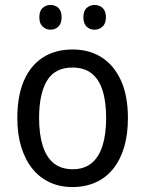

<svg xmlns="http://www.w3.org/2000/svg" viewBox="-20 -746 586 776"><path d="M497 -269Q497 -203 482 -152Q467 -101 438 -64.5Q409 -28 367 -9Q325 10 272 10Q222 10 181 -9Q140 -28 111 -64Q82 -100 66 -151.5Q50 -203 50 -269Q50 -358 76.5 -419.5Q103 -481 153 -513.5Q203 -546 274 -546Q341 -546 391 -514Q441 -482 469 -420.5Q497 -359 497 -269ZM138 -269Q138 -204 152.5 -157.5Q167 -111 197 -86.5Q227 -62 274 -62Q320 -62 350 -86.5Q380 -111 394.5 -157.5Q409 -204 409 -269Q409 -335 394.5 -380.5Q380 -426 350 -449.5Q320 -473 273 -473Q202 -473 170 -420Q138 -367 138 -269ZM139 -676Q139 -702 152.5 -714Q166 -726 184 -726Q203 -726 216 -714Q229 -702 229 -676Q229 -651 216 -638.5Q203 -626 184 -626Q166 -626 152.5 -638.5Q139 -651 139 -676ZM317 -676Q317 -702 330.5 -714Q344 -726 362 -726Q381 -726 394.5 -714Q408 -702 408 -676Q408 -651 394.5 -638.5Q381 -626 362 -626Q343 -626 330 -638.5Q317 -651 317 -676Z"/></svg>

Font: Noto Sans Hebrew SemiCondensed
Style: Regular
Weight: 400
Width: 4
Designer: Monotype Design Team
Foundry: Monotype Imaging Inc.
Version: Version 2.003